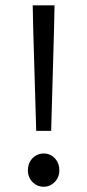

<svg xmlns="http://www.w3.org/2000/svg" viewBox="-20 -690 328 722"><path d="M103 -669.9H185.1L183.1 -576.7L172.4 -197.8H116.2L105 -576.7ZM203.1 -49.3Q203.1 -23.4 185.8 -5.6Q168.5 12.2 144.5 12.2Q119.6 12.2 102.3 -5.4Q85 -22.9 85 -49.3Q85 -77.1 102.3 -95Q119.6 -112.8 144.5 -112.8Q168.9 -112.8 186 -95Q203.1 -77.1 203.1 -49.3Z"/></svg>

Font: Varta
Style: Regular
Weight: 400
Designer: Joana Correia, Viktoriya Grabowska, Eben Sorkin
Foundry: Sorkin Type
Version: Version 1.002; ttfautohint (v1.3) -l 8 -r 24 -G 200 -x 12 -H